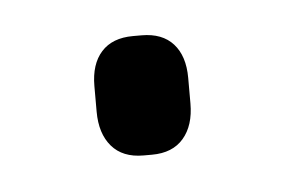

<svg xmlns="http://www.w3.org/2000/svg" viewBox="-26 -127 232 157"><g transform="rotate(-5 90.5 -49.0)"><path d="M52 -39V-60Q52 -78 61 -88Q70 -98 87 -98H94Q111 -98 120 -88Q129 -78 129 -60V-39Q129 -21 120 -10.5Q111 0 94 0H87Q70 0 61 -10.5Q52 -21 52 -39Z"/></g></svg>

Font: Quicksand
Style: Regular
Weight: 400
Designer: Andrew Paglinawan
Foundry: Andrew Paglinawan
Version: Version 3.000